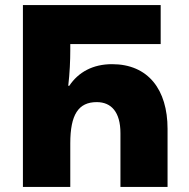

<svg xmlns="http://www.w3.org/2000/svg" viewBox="-20 -734 744 754"><path d="M70 0H256V-171C256 -284 288 -333 360 -333C417 -333 453 -294 453 -211V0H638V-228C638 -382 562 -482 420 -482C345 -482 288 -451 252 -397H248C254 -448 256 -497 256 -538V-561H611V-714H70Z"/></svg>

Font: Noto Sans Georgian SemiCondensed Black
Style: Regular
Weight: 900
Width: 4
Designer: Monotype Design Team, Akaki Razmadze
Foundry: Google LLC
Version: Version 2.005